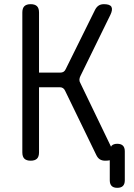

<svg xmlns="http://www.w3.org/2000/svg" viewBox="-20 -760 640 920"><path d="M127 10Q107 10 97 0.5Q87 -9 87 -30V-700Q87 -721 97 -730.5Q107 -740 127 -740Q147 -740 157 -730.5Q167 -721 167 -700V-412H268Q278 -412 284.5 -416Q291 -420 295 -429L436 -714Q443 -727 453 -733.5Q463 -740 478 -740Q507 -740 514 -727Q521 -714 509 -689L365 -395Q361 -387 360.5 -378.5Q360 -370 365 -362L512 -57Q513 -60 515 -62Q524 -71 542 -71Q560 -71 569 -62Q578 -53 578 -35V104Q578 122 569 131Q560 140 542 140Q524 140 515 131Q506 122 506 104V8Q497 10 484 10Q469 10 458.5 3.5Q448 -3 441 -18L292 -325Q288 -334 281.5 -338Q275 -342 266 -342H167V-30Q167 -9 157 0.5Q147 10 127 10Z"/></svg>

Font: Maple Mono Normal NL Light
Style: Regular
Weight: 300
Monospace: yes
Designer: subframe7536
Version: Version 7.000